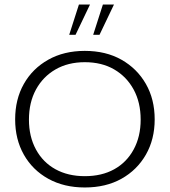

<svg xmlns="http://www.w3.org/2000/svg" viewBox="-20 -819 750 849"><path d="M355 10Q263 10 193.5 -28.5Q124 -67 85.5 -135Q47 -203 47 -291Q47 -380 85.5 -448Q124 -516 193.5 -555Q263 -594 355 -594Q448 -594 517 -555Q586 -516 625 -448Q664 -380 664 -291Q664 -203 625 -135Q586 -67 517 -28.5Q448 10 355 10ZM355 -40Q430 -40 485 -70.5Q540 -101 571 -158Q602 -215 602 -290Q602 -366 571 -423Q540 -480 485 -512Q430 -544 355 -544Q281 -544 225.5 -512Q170 -480 139 -423Q108 -366 108 -290Q108 -215 139 -158Q170 -101 225.5 -70.5Q281 -40 355 -40ZM286 -665 329 -799H378L314 -665ZM392 -665 435 -799H484L420 -665Z"/></svg>

Font: Rokkitt Light
Style: Regular
Weight: 300
Version: Version 3.103